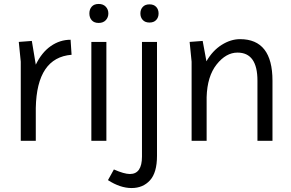

<svg xmlns="http://www.w3.org/2000/svg" viewBox="-20 -712 1473 971"><path d="M161 0H85V-400L75 -500L141 -505L161 -385Q191 -447 237 -479Q283 -511 337 -511L342 -435Q166 -421 161 -166Z M444 -609.5Q432 -623 432 -644Q432 -665 444 -678.5Q456 -692 479 -692Q502 -692 515 -678Q528 -664 528 -644Q528 -624 515 -610Q502 -596 479 -596Q456 -596 444 -609.5ZM442 0V-500H518V0Z M702 -611Q690 -624 690 -644Q690 -664 702 -677Q714 -690 736 -690Q758 -690 770 -677Q782 -664 782 -644Q782 -624 770 -611Q758 -598 736 -598Q714 -598 702 -611ZM637 168Q698 168 698 80V-500H774V76Q774 161 738.5 200Q703 239 645.5 239Q588 239 526 199L556 145Q608 168 637 168Z M1194 -514Q1358 -514 1358 -304V0H1282V-304Q1282 -446 1181 -446Q1123 -446 1075.5 -386Q1028 -326 1025 -221V0H949V-400L939 -500L1005 -505L1024 -402Q1055 -456 1101 -485Q1147 -514 1194 -514Z"/></svg>

Font: Imprima
Style: Regular
Weight: 400
Version: Version 1.001